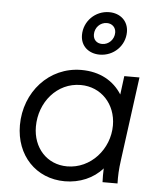

<svg xmlns="http://www.w3.org/2000/svg" viewBox="-58 -896 785 957"><g transform="rotate(5 334.5 -417.5)"><path d="M302 12C376 12 445 -17 490 -69C489 -44 489 -23 490 0H565C564 -37 565 -69 572 -119L628 -536H552L540 -443C499 -508 430 -548 337 -548C175 -548 55 -413 55 -247C55 -97 157 12 302 12ZM135 -247C135 -369 221 -473 340 -473C442 -473 517 -393 517 -286C517 -167 425 -63 307 -63C206 -63 135 -141 135 -247ZM324 -722C324 -665 367 -632 420 -632C490 -632 546 -687 546 -756C546 -812 504 -847 450 -847C380 -847 324 -791 324 -722ZM383 -730C383 -764 409 -792 443 -792C469 -792 488 -774 488 -748C488 -714 461 -686 428 -686C401 -686 383 -703 383 -730Z"/></g></svg>

Font: Mluvka
Style: Italic
Weight: 400
Italic angle: -8°
Designer: Modified by Jiří Krblich, Original typeface by Gumpita Rahayu
Foundry: Gumpita Rahayu & Jiří Krblich
Version: Version 2.000;Glyphs 3.1.1 (3134)